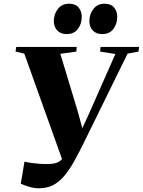

<svg xmlns="http://www.w3.org/2000/svg" viewBox="-20 -995 767 1031"><path d="M189 16Q162 16 134.8 7.5Q107.5 -1 91.5 -8.5L111.5 -127Q131 -122.5 153 -119.5Q175 -116.5 194.8 -115.2Q214.5 -114 227 -114Q250 -114 267.8 -116.8Q285.5 -119.5 299 -128.5Q312.5 -137.5 324.8 -155.5Q337 -173.5 349.5 -204.5L325 -107.5L110.5 -707L63.5 -718L67 -743H392L390 -718L304 -706L398 -395L433 -266L386.5 -228.5L459.5 -388L599.5 -705L517.5 -718L520 -743H727L723.5 -718L665 -707L437 -242.5Q405.5 -177.5 378.2 -129Q351 -80.5 323.2 -48.2Q295.5 -16 263.2 0Q231 16 189 16ZM338 -812Q305 -812 287 -831.8Q269 -851.5 269 -882Q269.5 -920 291.2 -947.5Q313 -975 350 -975Q386 -975 402.8 -954Q419.5 -933 419 -903.5Q419 -867.5 398.5 -839.8Q378 -812 338 -812ZM528.5 -812Q496 -812 477.8 -831.8Q459.5 -851.5 460 -882Q460 -920 482 -947.5Q504 -975 540.5 -975Q576.5 -975 593.2 -954Q610 -933 609.5 -903.5Q609.5 -867.5 589 -839.8Q568.5 -812 528.5 -812Z"/></svg>

Font: Merriweather 120pt Black
Style: Italic
Weight: 900
Italic angle: -7.8°
Version: Version 2.101